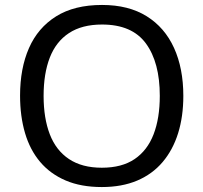

<svg xmlns="http://www.w3.org/2000/svg" viewBox="-20 -745 821 775"><path d="M720 -358Q720 -275 699 -207.5Q678 -140 636.5 -91Q595 -42 533.5 -16Q472 10 391 10Q307 10 245 -16.5Q183 -43 142 -91.5Q101 -140 81 -208Q61 -276 61 -359Q61 -469 97 -551Q133 -633 206.5 -679Q280 -725 392 -725Q499 -725 572 -679.5Q645 -634 682.5 -551.5Q720 -469 720 -358ZM156 -358Q156 -268 181 -203Q206 -138 258.5 -103Q311 -68 391 -68Q472 -68 523.5 -103Q575 -138 600 -203Q625 -268 625 -358Q625 -493 569 -569.5Q513 -646 392 -646Q311 -646 258.5 -611.5Q206 -577 181 -512.5Q156 -448 156 -358Z"/></svg>

Font: hexlmalayalam05
Style: Book
Weight: 400
Designer: Jelle Bosma - Monotype Design Team
Foundry: Monotype Imaging Inc.
Version: Version 2.003